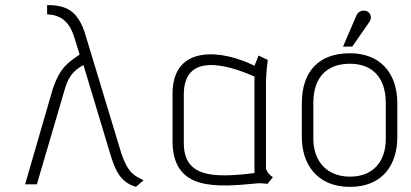

<svg xmlns="http://www.w3.org/2000/svg" viewBox="-20 -720 1607 750"><path d="M164 -664C211 -662 248 -642 269 -578L291 -507C251 -478 216 -462 186 -372L78 0H124L230 -361C243 -408 257 -440 306 -466L412 -114C430 -57 448 -9 511 10L541 -16C509 -32 481 -39 453 -124L311 -593C284 -672 245 -701 164 -700Z M990 -503 974 -463C854 -524 654 -551 654 -354V-169C654 29 828 11 988 -4C1001 -5 1016 -2 1025 -2L1046 -28C1025 -40 1019 -61 1019 -61V-399C1019 -431 1026 -486 1026 -486ZM698 -351C698 -512 859 -472 974 -421V-44C806 -23 698 -30 698 -162Z M1320 -538H1356L1424 -636C1433 -649 1429 -671 1411 -677C1395 -682 1379 -675 1372 -659ZM1159 -184C1159 -82 1216 10 1347 10C1479 10 1532 -82 1532 -184V-316C1532 -437 1463 -512 1347 -512C1226 -512 1159 -442 1159 -316ZM1204 -317C1204 -427 1265 -471 1347 -471C1425 -471 1487 -427 1487 -317V-177C1487 -94 1442 -30 1347 -30C1252 -30 1204 -96 1204 -177Z"/></svg>

Font: Advent Pro
Style: Light
Weight: 300
Designer: Andreas Kalpakidis
Foundry: Andreas Kalpakidis
Version: Version 2.002 2007